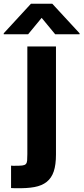

<svg xmlns="http://www.w3.org/2000/svg" viewBox="-84 -791 441 1014"><path d="M-25.6 83.8Q-19.5 84.5 -15.1 84.5Q-10.7 84.5 -5.7 84.5Q19.2 84.5 32.7 83.1Q46.2 81.7 52.2 75.6Q58.2 69.6 59.3 57.2Q60.4 44.7 60.4 22.7V-545.5H211.6V25.2Q211.6 79.2 199.9 114.2Q188.2 149.1 162.8 169.4Q137.4 189.6 97.8 196.9Q58.2 204.2 2.5 202.8Q-3.6 202.8 -10.1 202.8Q-16.7 202.8 -25.6 202.1ZM79.5 -771.3H192.1L336.3 -615.1V-610.1H207.4L136 -696.7L64.6 -610.1H-64.3V-615.1Z"/></svg>

Font: Cannonade
Style: Bold
Weight: 700
Designer: Rasmus Andersson
Foundry: rsms
Version: Version 3.012;git-f93a4a705